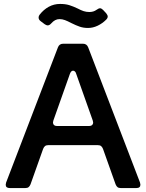

<svg xmlns="http://www.w3.org/2000/svg" viewBox="-20 -955 742 975"><path d="M693 -17Q693 0 672 0H594Q583 0 577 -4.5Q571 -9 567 -19L503 -199Q499 -209 493 -213.5Q487 -218 476 -218H226Q215 -218 209 -213.5Q203 -209 199 -199L135 -19Q131 -9 125 -4.5Q119 0 108 0H30Q9 0 9 -17Q9 -20 11 -28L274 -714Q281 -733 301 -733H401Q421 -733 428 -714L691 -28Q693 -20 693 -17ZM351 -596Q341 -596 335 -580L251 -343Q249 -335 249 -333Q249 -325 254.5 -320Q260 -315 270 -315H432Q442 -315 447.5 -320Q453 -325 453 -333Q453 -335 451 -343L367 -580Q365 -588 360.5 -592Q356 -596 351 -596ZM342 -838Q323 -848 309.5 -853Q296 -858 282 -858Q259 -858 240 -836Q231 -826 222 -826Q216 -826 207 -832L187 -847Q176 -855 176 -866Q176 -874 181 -880Q201 -906 227.5 -920.5Q254 -935 285 -935Q312 -935 331.5 -929Q351 -923 374 -912Q391 -903 404.5 -898.5Q418 -894 434 -894Q455 -894 470 -905Q481 -913 488 -913Q495 -913 503 -905L519 -888Q527 -878 527 -871Q527 -863 519 -855Q500 -836 476 -824.5Q452 -813 427 -813Q404 -813 385 -819.5Q366 -826 342 -838Z"/></svg>

Font: Shippori Gochic B2 Bold
Style: Regular
Weight: 700
Designer: FONTDASU
Foundry: FONTDASU / Google Inc. / but / Adobe
Version: Version 1.130